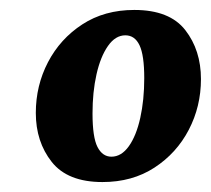

<svg xmlns="http://www.w3.org/2000/svg" viewBox="-20 -606 425 386"><path d="M186 -240Q116 -240 84 -280.5Q52 -321 52 -379Q52 -434 76.5 -481Q101 -528 145.5 -557Q190 -586 250 -586Q321 -586 352.5 -545.5Q384 -505 384 -447Q384 -392 359.5 -345Q335 -298 290.5 -269Q246 -240 186 -240ZM204 -291Q224 -291 239 -312Q254 -333 262 -369Q270 -405 270 -449Q270 -495 260.5 -515Q251 -535 232 -535Q212 -535 197 -513.5Q182 -492 174 -456.5Q166 -421 166 -378Q166 -330 176 -310.5Q186 -291 204 -291Z"/></svg>

Font: Yrsa
Style: Italic
Weight: 400
Italic angle: -7.10001°
Designer: Anna Giedrys (Yrsa+Rasa design), David Brezina (Yrsa art-direction, Rasa art-direction, design)
Foundry: Rosetta Type Foundry
Version: Version 2.004